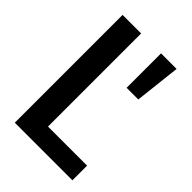

<svg xmlns="http://www.w3.org/2000/svg" viewBox="-212 -814 907 907"><g transform="rotate(45 241.5 -360.0)"><path d="M59 0V-720H183V0ZM121 0V-98H444V0ZM394 -490H316V-720H420Z"/></g></svg>

Font: Instrument Sans SemiCondensed SemiBold
Style: Regular
Weight: 600
Width: 4
Designer: Rodrigo Fuenzalida
Foundry: fragTYPE
Version: Version 1.000;gftools[0.9.28]